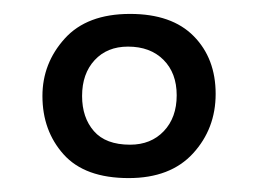

<svg xmlns="http://www.w3.org/2000/svg" viewBox="-20 -804 371 276"><path d="M165 -548Q102 -548 71.5 -582Q41 -616 41 -666Q41 -713 73 -748.5Q105 -784 167 -784Q227 -784 258.5 -752Q290 -720 290 -669Q290 -619 257.5 -583.5Q225 -548 165 -548ZM167 -596Q197 -596 215.5 -615.5Q234 -635 234 -667Q234 -699 215 -718Q196 -737 164 -737Q134 -737 116 -717.5Q98 -698 98 -666Q98 -635 115 -615.5Q132 -596 167 -596Z"/></svg>

Font: Literata 36pt Medium
Style: Regular
Weight: 500
Designer: Latin by Veronika Burian and Jose Scaglione. Greek by Irene Vlachou. Cyrillic by Vera Evstafieva.
Foundry: TypeTogether
Version: Version 3.002